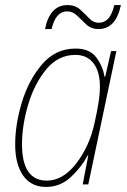

<svg xmlns="http://www.w3.org/2000/svg" viewBox="-20 -729 503 759"><path d="M162 10Q218 10 260 -29Q302 -68 327 -115H329L307 0H329L440 -527H419L396 -426H393Q387 -466 361 -501.5Q335 -537 279 -537Q200 -537 147 -475.5Q94 -414 67 -326Q40 -238 40 -158Q40 -80 71.5 -35Q103 10 162 10ZM165 -15Q67 -15 67 -159Q67 -234 91.5 -316Q116 -398 163 -455Q210 -512 278 -512Q324 -512 349.5 -479Q375 -446 375 -387Q375 -357 369 -320.5Q363 -284 354 -244Q334 -151 281.5 -83Q229 -15 165 -15ZM158 -614H184Q200 -684 245 -684Q268 -684 285.5 -666.5Q303 -649 322 -631.5Q341 -614 369 -614Q438 -614 458 -709H432Q422 -669 406.5 -654Q391 -639 370 -639Q349 -639 332.5 -656.5Q316 -674 296.5 -691.5Q277 -709 247 -709Q177 -709 158 -614Z"/></svg>

Font: Noto Sans UI SemiCondensed Thin
Style: Italic
Weight: 250
Width: 4
Italic angle: -12°
Designer: Monotype Design Team
Foundry: Monotype Imaging Inc.
Version: Version 1.901